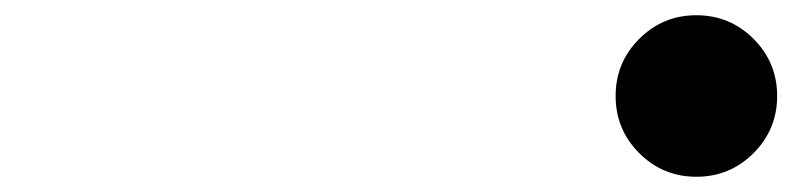

<svg xmlns="http://www.w3.org/2000/svg" viewBox="-20 -506 1040 252"><path d="M788 -380Q788 -424 819 -455Q850 -486 894 -486Q938 -486 969 -455Q1000 -424 1000 -380Q1000 -336 969 -305Q938 -274 894 -274Q850 -274 819 -305Q788 -336 788 -380Z"/></svg>

Font: Source Han Sans Regular
Style: Regular
Weight: 400
Designer: Ryoko NISHIZUKA  (kana & ideographs); Paul D. Hunt (Latin, Greek & Cyrillic); Wenlong ZHANG  (bopomofo); Sandoll Communi
Foundry: Adobe Systems Incorporated
Version: Version 1.00 January 18, 2024, initial release